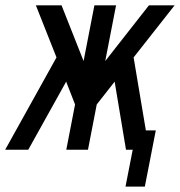

<svg xmlns="http://www.w3.org/2000/svg" viewBox="-44 -567 682 727"><path d="M458.5 0H433.1L390.1 -257.8L322.3 -171.4L289.1 0H207L240.2 -171.4L206.5 -257.8L63 0H-24.4L169.9 -349.6L91.8 -546.9H189L272.5 -335.9L313.5 -546.9H395.5L354.5 -335.9L520 -546.9H617.2L461.9 -349.6L508.3 -73.2H545.9L504.4 139.6H431.2Z"/></svg>

Font: Hack
Style: Italic
Weight: 400
Italic angle: -11°
Monospace: yes
Designer: Christopher Simpkins
Foundry: Christopher Simpkins
Version: Version 2.019; ttfautohint (v1.4.1) -l 4 -r 80 -G 350 -x 0 -